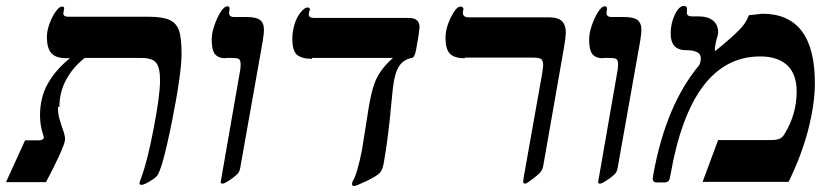

<svg xmlns="http://www.w3.org/2000/svg" viewBox="-61 -609 2801 643"><path d="M138 -251H133Q133 -230 137 -215Q142 -198 146 -185Q147 -182 149 -177Q151 -172 152 -168Q153 -164 154 -161Q157 -150 157 -143Q157 -131 138 -89Q118 -46 93 1H-41L23 -139H68Q84 -139 86 -148L84 -156Q73 -189 73 -222Q73 -281 98 -327Q124 -374 173 -414H162Q126 -414 111 -431Q96 -448 96 -485Q96 -506 105 -530Q114 -555 126 -571Q138 -587 146 -587Q154 -587 154 -582L151 -565Q151 -553 167 -553H435Q482 -553 505 -543Q529 -533 538 -508Q547 -484 547 -429Q547 -362 514 -198Q481 -34 463 -18Q454 -9 436 1Q420 10 413 10Q406 10 406 5Q406 1 412 -14Q433 -70 454 -181Q475 -290 475 -340Q475 -384 461 -400Q448 -415 410 -415H223Q183 -384 160 -341Q138 -300 138 -251Z M696 -415 694 -414Q669 -414 658 -429Q648 -443 648 -476Q648 -498 657 -524Q666 -550 678 -569Q690 -588 701 -588Q708 -588 708 -579L706 -566Q706 -552 723 -552H765Q797 -552 810 -542Q823 -532 823 -509Q823 -497 819 -472L743 -44Q740 -32 734 -26Q730 -22 720 -14Q692 6 685 6Q678 6 678 1L744 -378L745 -392Q745 -409 738 -412Q731 -415 714 -415Z M984 -415V-412Q949 -412 933 -426Q918 -440 918 -479Q918 -504 926 -530Q934 -554 947 -569Q960 -584 969 -584Q977 -584 977 -576L974 -569L973 -560Q973 -549 991 -549H1308Q1344 -549 1344 -518L1341 -492L1333 -445Q1328 -416 1318 -415Q1291 -410 1276 -388Q1261 -366 1255 -316L1250 -267Q1240 -152 1224 -62Q1220 -39 1210 -29Q1200 -19 1167 -3Q1131 14 1125 14Q1118 14 1118 7Q1118 4 1120 -2Q1134 -22 1151 -105L1168 -212Q1178 -281 1188 -314Q1197 -345 1212 -367Q1228 -391 1255 -415Z M1496 -416 1495 -414Q1461 -414 1446 -429Q1431 -444 1431 -482Q1431 -515 1449 -551Q1467 -587 1481 -587Q1491 -587 1491 -578L1489 -567Q1489 -551 1508 -551H1776Q1808 -551 1821 -538Q1834 -525 1834 -499Q1834 -488 1828 -451L1758 -52Q1756 -44 1754 -40Q1751 -34 1746 -29Q1739 -22 1722 -9Q1702 6 1698 6Q1691 6 1691 -1L1693 -16L1754 -359Q1758 -384 1758 -391Q1758 -407 1750 -412Q1743 -416 1724 -416Z M1960 -415 1958 -414Q1933 -414 1922 -429Q1912 -443 1912 -476Q1912 -498 1921 -524Q1930 -550 1942 -569Q1954 -588 1965 -588Q1972 -588 1972 -579L1970 -566Q1970 -552 1987 -552H2029Q2061 -552 2074 -542Q2087 -532 2087 -509Q2087 -497 2083 -472L2007 -44Q2004 -32 1998 -26Q1994 -22 1984 -14Q1956 6 1949 6Q1942 6 1942 1L2008 -378L2009 -392Q2009 -409 2002 -412Q1995 -415 1978 -415Z M2524 -140H2521Q2541 -140 2551 -145Q2561 -150 2568 -163Q2607 -228 2607 -303Q2607 -360 2576 -390Q2544 -420 2485 -420Q2253 -420 2184 -21Q2182 -8 2178 -3Q2173 2 2163 2H2139Q2125 2 2125 -11L2127 -25Q2169 -257 2280 -390Q2286 -400 2286 -414Q2286 -441 2236 -441Q2185 -441 2185 -497Q2185 -530 2199 -560Q2213 -589 2229 -589Q2240 -589 2240 -579L2239 -567Q2239 -554 2257 -554H2279Q2310 -554 2327 -540Q2344 -526 2344 -501Q2344 -494 2338 -474Q2333 -452 2333 -445V-441L2334 -438Q2385 -479 2413 -507Q2438 -532 2447 -558L2492 -563Q2668 -563 2668 -331Q2668 -261 2645 -172Q2623 -88 2580 0H2292L2344 -140Z"/></svg>

Font: Libra Serif Modern
Style: Bold Italic
Weight: 700
Italic angle: -12°
Designer: Stefan Peev, Context Ltd
Foundry: Stefan Peev, Context Ltd
Version: Version 1.000